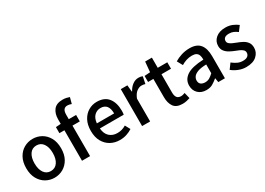

<svg xmlns="http://www.w3.org/2000/svg" viewBox="-7 -1456 3046 2205"><g transform="rotate(-30 1516.0 -354.0)"><path d="M273.4 12.2Q211.4 12.2 158.9 -17.8Q106.4 -47.9 74.5 -105.2Q42.5 -162.6 42.5 -245.1Q42.5 -328.1 74.5 -385.5Q106.4 -442.9 158.9 -472.4Q211.4 -502 273.4 -502Q335.4 -502 387.9 -472.4Q440.4 -442.9 472.7 -385.5Q504.9 -328.1 504.9 -245.1Q504.9 -162.6 472.7 -105.2Q440.4 -47.9 387.9 -17.8Q335.4 12.2 273.4 12.2ZM273.4 -75.7Q331.1 -75.7 363 -121.8Q395 -168 395 -245.1Q395 -322.8 363 -368.7Q331.1 -414.6 273.4 -414.6Q216.3 -414.6 184.6 -368.7Q152.8 -322.8 152.8 -245.1Q152.8 -168 184.6 -121.8Q216.3 -75.7 273.4 -75.7Z M640.6 0V-404.3H574.2V-484.4L640.6 -489.3V-548.3Q640.6 -624.5 677.7 -672.1Q714.8 -719.7 797.9 -719.7Q823.7 -719.7 846.7 -714.6Q869.6 -709.5 886.2 -703.1L864.7 -623Q851.6 -628.4 837.9 -631.3Q824.2 -634.3 811 -634.3Q747.6 -634.3 747.6 -549.8V-489.7H844.7V-404.3H747.6V0Z M1139.2 12.2Q1072.3 12.2 1017.8 -17.8Q963.4 -47.9 931.4 -105.2Q899.4 -162.6 899.4 -244.6Q899.4 -327.1 930.4 -384.5Q961.4 -441.9 1012.5 -471.9Q1063.5 -502 1123 -502Q1225.1 -502 1274.7 -438.7Q1324.2 -375.5 1324.2 -270Q1324.2 -254.9 1323 -241.2Q1321.8 -227.5 1320.3 -218.8H1003.9Q1009.3 -146.5 1050.3 -109.1Q1091.3 -71.8 1153.3 -71.8Q1185.1 -71.8 1213.4 -79.8Q1241.7 -87.9 1268.6 -104.5L1304.7 -37.6Q1271 -15.1 1229 -1.5Q1187 12.2 1139.2 12.2ZM1002.9 -286.6H1231.9Q1231.9 -351.1 1205.8 -385Q1179.7 -418.9 1125.5 -418.9Q1078.6 -418.9 1044.2 -386.2Q1009.8 -353.5 1002.9 -286.6Z M1437.5 0V-489.7H1524.9L1533.2 -402.3H1537.1Q1562.5 -449.7 1599.1 -475.8Q1635.7 -502 1675.8 -502Q1693.8 -502 1706.5 -499.5Q1719.2 -497.1 1730.5 -491.7L1711.4 -398.9Q1699.2 -402.8 1688.2 -404.8Q1677.2 -406.7 1661.6 -406.7Q1632.3 -406.7 1599.6 -383.3Q1566.9 -359.9 1543.9 -302.7V0Z M1971.2 12.2Q1888.2 12.2 1854.2 -35.9Q1820.3 -84 1820.3 -161.6V-404.3H1750V-484.4L1825.7 -489.7L1838.4 -624.5H1927.7V-489.7H2054.2V-404.3H1927.7V-161.6Q1927.7 -117.7 1944.6 -95.5Q1961.4 -73.2 1998.5 -73.2Q2011.2 -73.2 2025.4 -77.1Q2039.6 -81.1 2050.3 -85L2069.3 -5.9Q2049.3 0.5 2024.4 6.3Q1999.5 12.2 1971.2 12.2Z M2286.6 12.2Q2219.2 12.2 2178.2 -27.6Q2137.2 -67.4 2137.2 -131.8Q2137.2 -210.4 2206.1 -256.8Q2274.9 -303.2 2428.7 -309.6Q2428.7 -345.2 2420.2 -368.4Q2411.6 -391.6 2391.6 -403.3Q2371.6 -415 2335.9 -415Q2297.4 -415 2261.5 -403.6Q2225.6 -392.1 2193.8 -372.1L2153.8 -444.3Q2192.9 -468.8 2244.9 -485.4Q2296.9 -502 2355.5 -502Q2448.7 -502 2492.2 -448.7Q2535.6 -395.5 2535.6 -292.5V0H2447.8L2439 -55.2H2436.5Q2402.8 -26.9 2369.1 -7.3Q2335.4 12.2 2286.6 12.2ZM2318.4 -72.3Q2350.1 -72.3 2375.5 -86.9Q2400.9 -101.6 2428.7 -128.4V-244.6Q2355.5 -242.7 2314.7 -227.3Q2273.9 -211.9 2257.3 -188.7Q2240.7 -165.5 2240.7 -139.2Q2240.7 -104.5 2262.2 -88.4Q2283.7 -72.3 2318.4 -72.3Z M2814 12.2Q2763.7 12.2 2715.1 -7.1Q2666.5 -26.4 2630.9 -56.2L2681.2 -125Q2713.9 -99.6 2746.1 -84.2Q2778.3 -68.8 2816.9 -68.8Q2860.4 -68.8 2880.4 -86.4Q2900.4 -104 2900.4 -130.9Q2900.4 -152.8 2884.5 -167.7Q2868.7 -182.6 2844 -193.6Q2819.3 -204.6 2793 -214.4Q2760.7 -226.6 2728.5 -244.4Q2696.3 -262.2 2674.8 -289.8Q2653.3 -317.4 2653.3 -358.4Q2653.3 -420.9 2700.7 -461.4Q2748 -502 2829.6 -502Q2879.4 -502 2919.7 -485.1Q2960 -468.3 2989.7 -444.8L2940.4 -379.4Q2915 -398.4 2889.6 -409.7Q2864.3 -420.9 2831.1 -420.9Q2791.5 -420.9 2773.4 -406Q2755.4 -391.1 2755.4 -366.2Q2755.4 -345.7 2770.3 -331.5Q2785.2 -317.4 2808.8 -306.9Q2832.5 -296.4 2858.9 -286.1Q2892.6 -273.9 2925.5 -256.8Q2958.5 -239.7 2980.2 -211.4Q3002 -183.1 3002 -137.2Q3002 -75.2 2953.9 -31.5Q2905.8 12.2 2814 12.2Z"/></g></svg>

Font: Varta Light
Style: Bold
Weight: 700
Version: Version 1.004